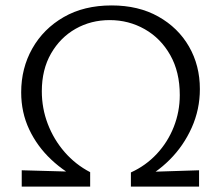

<svg xmlns="http://www.w3.org/2000/svg" viewBox="-20 -687 813 707"><path d="M286 -20Q220 -51 168.5 -99.5Q117 -148 87.5 -210.5Q58 -273 58 -347Q58 -436 99 -508.5Q140 -581 214.5 -624Q289 -667 391 -667Q490 -667 563 -626Q636 -585 676 -515.5Q716 -446 716 -359Q716 -284 686 -217Q656 -150 605 -99Q554 -48 490 -18L462 -52Q517 -77 557.5 -120.5Q598 -164 620 -220Q642 -276 642 -337Q642 -422 607 -484Q572 -546 513 -579.5Q454 -613 384 -613Q315 -613 258.5 -581Q202 -549 168 -490Q134 -431 134 -351Q134 -288 156 -230.5Q178 -173 218 -127Q258 -81 312 -53ZM60 0V-60L312 -53V0ZM462 0V-52L713 -60V0Z"/></svg>

Font: Ysabeau Office
Style: Regular
Weight: 400
Designer: Christian Thalmann (Catharsis Fonts)
Version: Version 2.001;gftools[0.9.30]; featfreeze: tnum,lnum,ss02